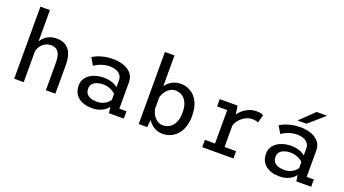

<svg xmlns="http://www.w3.org/2000/svg" viewBox="-58 -1308 3366 1878"><g transform="rotate(20 1625.0 -369.5)"><path d="M116.3 0V-750H215.3V0ZM445.9 0V-282.3Q445.9 -335.6 434.8 -368.4Q423.7 -401.2 400.8 -416.3Q377.9 -431.4 342.3 -431.4Q316.9 -431.4 294.2 -421.4Q271.6 -411.4 253.7 -393.5Q235.9 -375.6 225 -352.1Q214.1 -328.6 212.4 -302L184.4 -311Q184.4 -348.4 196.6 -384.1Q208.8 -419.9 232.8 -448.7Q256.7 -477.6 292.1 -494.6Q327.6 -511.6 374.4 -511.6Q413.7 -511.6 445.1 -499.4Q476.4 -487.3 498.7 -461.6Q521 -435.9 532.9 -395.3Q544.9 -354.7 544.9 -297.6V0Z M925.9 11Q883.4 11 847.7 0.2Q812 -10.5 786 -31.3Q760 -52.1 745.7 -82.6Q731.4 -113.1 731.4 -152.6Q731.4 -185.9 743.3 -211.6Q755.2 -237.4 776 -256Q796.9 -274.6 823.3 -286.6Q849.8 -298.6 879.3 -304.3Q908.8 -310 938.3 -310Q974.3 -310 1004 -302.6Q1033.8 -295.1 1054.6 -284.1Q1075.5 -273 1084.6 -262.6V-334.3Q1084.6 -361.9 1073.6 -380.9Q1062.6 -399.9 1044.1 -411.5Q1025.6 -423 1002.2 -428.1Q978.8 -433.3 953.6 -433.3Q928.2 -433.3 904.6 -428.3Q881.1 -423.4 860.6 -415.6Q840.1 -407.9 824 -399Q807.8 -390.1 797.1 -381.8L752.6 -455.7Q770.4 -469.1 801.5 -482Q832.7 -494.9 873.4 -503.4Q914.1 -512 960.3 -512Q991.1 -512 1022.6 -507Q1054.1 -501.9 1082.9 -490.4Q1111.6 -478.9 1134.3 -459.8Q1157 -440.6 1170.1 -412.9Q1183.1 -385.2 1183.1 -347V-76.1H1257.3V0H1103L1093.4 -63.9Q1084.4 -47.6 1062.4 -30.3Q1040.4 -12.9 1006 -1Q971.7 11 925.9 11ZM950.6 -64.7Q988 -64.7 1015.1 -76.1Q1042.3 -87.4 1059.6 -103.2Q1076.9 -119.1 1084.6 -131.7V-193.3Q1075.7 -205.9 1055.2 -217.9Q1034.8 -229.9 1008.4 -237.9Q982.1 -245.9 954.9 -245.9Q923.7 -245.9 894.8 -236.9Q865.9 -228 847.4 -208.5Q828.9 -188.9 828.9 -156.9Q828.9 -124.9 844.1 -104.6Q859.3 -84.2 886.7 -74.5Q914.1 -64.7 950.6 -64.7Z M1412.3 0V-750H1511.7V-112.4L1500.6 0ZM1664 11Q1617.2 11 1580.9 -8.9Q1544.6 -28.7 1519.6 -60.4Q1494.6 -92 1481.9 -128.6Q1469.1 -165.3 1469.1 -198.6L1509.5 -211.9Q1512 -185.1 1522 -159.4Q1531.9 -133.8 1548.5 -113.4Q1565.1 -93 1587.6 -80.9Q1610.1 -68.7 1637.9 -68.7Q1675.3 -68.7 1707 -88.6Q1738.8 -108.4 1758 -148.9Q1777.3 -189.3 1777.3 -251Q1777.3 -313.4 1758.7 -353.1Q1740.1 -392.9 1709.3 -412.1Q1678.4 -431.3 1641.4 -431.3Q1613.5 -431.3 1591 -420.1Q1568.6 -408.9 1551.6 -390Q1534.6 -371.1 1523.7 -347.7Q1512.8 -324.3 1508 -300.1L1470.1 -313.3Q1470.1 -345.7 1483.6 -380.2Q1497.1 -414.7 1522.6 -444.4Q1548.2 -474.1 1585.1 -492.6Q1622.1 -511 1669 -511Q1721.5 -511 1769 -483.7Q1816.5 -456.4 1846.4 -398.8Q1876.3 -341.2 1876.3 -251Q1876.3 -183.4 1858.1 -133.8Q1840 -84.3 1809.5 -52.2Q1778.9 -20.1 1741.2 -4.6Q1703.4 11 1664 11Z M2073.7 0V-76.1H2179.1V-423.9H2073.7V-500H2259.3L2278.1 -376.6V-76.1H2398.4V0ZM2276.3 -290.9 2236.7 -306.9Q2237.6 -339.3 2249.7 -369.6Q2261.8 -399.9 2282.3 -425.9Q2302.8 -451.8 2329.9 -471Q2357.1 -490.2 2388.4 -501.1Q2419.7 -512 2452.6 -512Q2485.9 -512 2503.1 -506.4Q2520.3 -500.7 2525.8 -496.9L2503.3 -412.1Q2498.6 -415.9 2482.6 -420.8Q2466.6 -425.7 2440.1 -425.7Q2411.9 -425.7 2384.8 -414.1Q2357.6 -402.6 2334.9 -383.2Q2312.1 -363.8 2296.7 -339.7Q2281.3 -315.6 2276.3 -290.9Z M2875.9 11Q2833.4 11 2797.7 0.2Q2762 -10.5 2736 -31.3Q2710 -52.1 2695.7 -82.6Q2681.4 -113.1 2681.4 -152.6Q2681.4 -185.9 2693.3 -211.6Q2705.2 -237.4 2726 -256Q2746.9 -274.6 2773.3 -286.6Q2799.8 -298.6 2829.3 -304.3Q2858.8 -310 2888.3 -310Q2924.3 -310 2954 -302.6Q2983.8 -295.1 3004.6 -284.1Q3025.5 -273 3034.6 -262.6V-334.3Q3034.6 -361.9 3023.6 -380.9Q3012.6 -399.9 2994.1 -411.5Q2975.6 -423 2952.2 -428.1Q2928.8 -433.3 2903.6 -433.3Q2878.2 -433.3 2854.6 -428.3Q2831.1 -423.4 2810.6 -415.6Q2790.1 -407.9 2774 -399Q2757.8 -390.1 2747.1 -381.8L2702.6 -455.7Q2720.4 -469.1 2751.5 -482Q2782.7 -494.9 2823.4 -503.4Q2864.1 -512 2910.3 -512Q2941.1 -512 2972.6 -507Q3004.1 -501.9 3032.9 -490.4Q3061.6 -478.9 3084.3 -459.8Q3107 -440.6 3120.1 -412.9Q3133.1 -385.2 3133.1 -347V-76.1H3207.3V0H3053L3043.4 -63.9Q3034.4 -47.6 3012.4 -30.3Q2990.4 -12.9 2956 -1Q2921.7 11 2875.9 11ZM2900.6 -64.7Q2938 -64.7 2965.1 -76.1Q2992.3 -87.4 3009.6 -103.2Q3026.9 -119.1 3034.6 -131.7V-193.3Q3025.7 -205.9 3005.2 -217.9Q2984.8 -229.9 2958.4 -237.9Q2932.1 -245.9 2904.9 -245.9Q2873.7 -245.9 2844.8 -236.9Q2815.9 -228 2797.4 -208.5Q2778.9 -188.9 2778.9 -156.9Q2778.9 -124.9 2794.1 -104.6Q2809.3 -84.2 2836.7 -74.5Q2864.1 -64.7 2900.6 -64.7ZM2953.4 -563.9H2860.1L3007.1 -706H3116.5Z"/></g></svg>

Font: Trispace Thin
Style: Regular
Weight: 100
Designer: Tyler Finck
Foundry: Etcetera Type Company
Version: Version 1.210